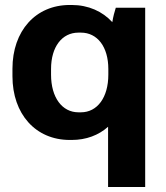

<svg xmlns="http://www.w3.org/2000/svg" viewBox="-20 -551 666 771"><path d="M414 200H563V-520H445C440 -505 434 -482 431 -462C392 -505 335 -531 268 -531H260C123 -531 30 -427 30 -275V-245C30 -93 123 11 260 11H268C326 11 376 -8 414 -42ZM295 -100C229 -100 185 -160 185 -251V-274C185 -363 229 -420 295 -420H305C371 -420 415 -363 415 -274V-251C415 -160 371 -100 305 -100Z"/></svg>

Font: Fixel Text Bold
Style: Bold
Weight: 700
Width: 4
Designer: AlfaBravo + MacPaw
Foundry: Kyrylo Tkachov, Marchela Mozhyna, Serhii Makarenko, Maria Weinstein, Zakhar Kryvoshyya
Version: Version 1.211